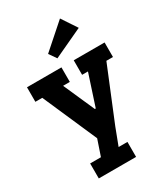

<svg xmlns="http://www.w3.org/2000/svg" viewBox="-220 -798 969 1110"><g transform="rotate(-30 264.5 -243.5)"><path d="M436 -599 241 -508 207 -557 369 -700ZM523 -354H479L334 0L291 113H350V213H101V113H173L209 7L51 -354H5V-451H235V-354H190L282 -146H288L356 -354H317V-451H523Z"/></g></svg>

Font: Zilla Slab Bold
Style: Bold
Weight: 700
Designer: Typotheque.com
Foundry: Typotheque type foundry
Version: Version 1.1; 2017; ttfautohint (v1.6)